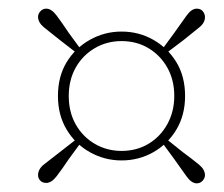

<svg xmlns="http://www.w3.org/2000/svg" viewBox="-20 -556 518 444"><path d="M363 -432 353 -439 383 -480Q400 -504 411.5 -520Q423 -536 435 -536Q444 -536 449 -530Q454 -524 454 -516Q454 -503 440 -492Q426 -481 404 -463ZM139 -334Q139 -297 155 -268.5Q171 -240 199 -223.5Q227 -207 261 -207Q296 -207 323.5 -223.5Q351 -240 367 -269Q383 -298 383 -334Q383 -371 367 -399.5Q351 -428 323.5 -444.5Q296 -461 261 -461Q227 -461 199 -444.5Q171 -428 155 -399.5Q139 -371 139 -334ZM114 -334Q114 -379 134 -412Q154 -445 188 -464Q222 -483 261 -483Q301 -483 334.5 -464Q368 -445 388 -412Q408 -379 408 -334Q408 -290 388 -256.5Q368 -223 334.5 -204Q301 -185 261 -185Q222 -185 188 -204Q154 -223 134 -256.5Q114 -290 114 -334ZM169 -439 159 -432 119 -463Q96 -481 82 -492.5Q68 -504 68 -517Q68 -524 73.5 -530Q79 -536 87 -536Q99 -536 111 -520Q123 -504 139 -480ZM159 -236 169 -229 139 -188Q123 -164 111 -148.5Q99 -133 87 -133Q78 -133 73 -138.5Q68 -144 68 -151Q68 -165 82 -176Q96 -187 118 -204ZM353 -229 363 -236 403 -204Q426 -187 440 -175.5Q454 -164 454 -151Q454 -144 448.5 -138Q443 -132 435 -132Q423 -132 411.5 -148Q400 -164 383 -188Z"/></svg>

Font: Source Serif 4 48pt Light
Style: Italic
Weight: 300
Italic angle: -12°
Designer: Frank Grießhammer
Foundry: Adobe Systems Incorporated
Version: Version 4.004;hotconv 1.0.116;makeotfexe 2.5.65601